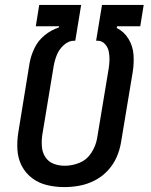

<svg xmlns="http://www.w3.org/2000/svg" viewBox="-20 -755 616 783"><path d="M242 8Q274 8 305.5 2Q337 -4 367 -19.5Q397 -35 420 -60Q443 -85 456 -115Q469 -145 474 -177L521 -460Q527 -496 524.5 -531.5Q522 -567 504 -596.5Q486 -626 456 -641L457 -648H552L566 -735H396L372 -589H379Q397 -588 408.5 -575Q420 -562 423.5 -545Q427 -528 426.5 -510Q426 -492 423 -474L376 -191Q371 -161 353 -132.5Q335 -104 305 -91.5Q275 -79 244 -79Q220 -79 199 -87Q178 -95 165.5 -113.5Q153 -132 151 -155.5Q149 -179 152 -202L199 -486Q203 -509 212 -531.5Q221 -554 240.5 -571.5Q260 -589 283 -589H287L311 -735H140L126 -648H221L220 -643Q189 -633 162.5 -611.5Q136 -590 121.5 -560.5Q107 -531 101 -500L55 -217Q49 -181 51 -145Q53 -109 68.5 -79Q84 -49 111 -28.5Q138 -8 172.5 0Q207 8 242 8Z"/></svg>

Font: Iosevka Sparkle Medium
Style: Italic
Weight: 500
Italic angle: -9°
Designer: Belleve Invis
Foundry: Belleve Invis
Version: Version 4.5.0; ttfautohint (v1.8.3)